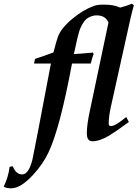

<svg xmlns="http://www.w3.org/2000/svg" viewBox="-150 -746 745 1037"><path d="M249 -454Q263 -455 288 -456.5Q313 -458 351 -462L356 -454Q352 -446 348.5 -433Q345 -420 340 -403H239Q173 -50 112 77Q84 138 29 198Q-38 271 -90 271Q-117 271 -130 262Q-105 211 -98 155L-81 152Q-64 196 -30 196Q6 196 26 112Q30 95 54.5 -33Q79 -161 125 -403H34L39 -428Q78 -440 139 -463Q146 -491 151.5 -511Q157 -531 162 -545Q179 -593 239 -643Q297 -692 357 -714Q375 -721 411 -721Q466 -721 499 -705Q534 -714 563 -726L573 -717Q570 -706 565.5 -690Q561 -674 556 -652L449 -170Q437 -116 437 -78Q437 -65 449 -65Q467 -65 502 -91L532 -114L546 -87Q469 -31 440 -14Q388 17 349 17Q319 17 319 -26Q319 -72 335 -146L436 -625Q419 -663 372 -663Q350 -663 328 -651Q302 -637 282 -589Q271 -560 249 -454Z"/></svg>

Font: GFS Didot
Style: Bold Italic
Weight: 700
Italic angle: -12°
Designer: Designed by Takis Katsoulidis and George D. Matthiopoulos.
Foundry: Designed by Takis Katsoulidis and George D. Matthiopoulos.
Version: Version 1.0